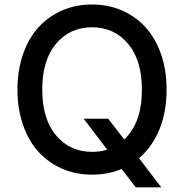

<svg xmlns="http://www.w3.org/2000/svg" viewBox="-20 -757 808 843"><path d="M711.4 -363.8Q711.4 -265.1 679.7 -188.2Q647.9 -111.3 590.3 -62.5L688 65.4H576.2L513.7 -15.1Q455.1 9.8 384.3 9.8Q313.5 9.8 253.4 -16.1Q193.4 -42 149.7 -89.6Q106 -137.2 81.3 -207.8Q56.6 -278.3 56.6 -363.8Q56.6 -449.2 81.3 -519.8Q106 -590.3 149.7 -637.9Q193.4 -685.5 253.4 -711.4Q313.5 -737.3 384.3 -737.3Q454.6 -737.3 514.6 -711.4Q574.7 -685.5 618.4 -637.9Q662.1 -590.3 686.8 -519.8Q711.4 -449.2 711.4 -363.8ZM347.2 -235.8H455.1L525.4 -144.5Q603 -217.3 603 -363.8Q603 -493.2 542 -565.2Q481 -637.2 384.3 -637.2Q287.1 -637.2 226.3 -565.2Q165.5 -493.2 165.5 -363.8Q165.5 -234.4 226.3 -162.4Q287.1 -90.3 384.3 -90.3Q421.4 -90.3 450.7 -100.1Z"/></svg>

Font: Interop Med
Style: Regular
Weight: 500
Designer: Rasmus Andersson, Google, Jang Haemin
Foundry: jhaemin
Version: Version 1.007